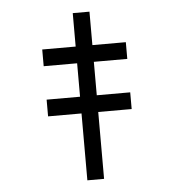

<svg xmlns="http://www.w3.org/2000/svg" viewBox="-48 -670 658 715"><g transform="rotate(-5 281.0 -312.5)"><path d="M125 -437.5H250V-312.5H125V-250H250V0H312.5V-250H437.5V-312.5H312.5V-437.5H437.5V-500H312.5V-625H250V-500H125Z"/></g></svg>

Font: ChillMoonMono
Style: Regular
Weight: 400
Designer: Warren2060
Foundry: ChillType
Version: Version 1.000;Glyphs 3.1.1 (3135)